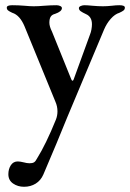

<svg xmlns="http://www.w3.org/2000/svg" viewBox="-20 -431 498 735"><path d="M12 236Q12 216 21.5 201.5Q31 187 48 187Q57 187 73 191Q77 192 82 193Q87 194 93 194Q104 194 110 190.5Q116 187 121 177Q156 121 194 27Q200 12 200 -5Q200 -24 192 -42L74 -330Q56 -373 27 -382Q16 -387 11 -391Q6 -395 6 -402Q6 -411 27 -411Q50 -411 74 -409Q94 -407 109 -407Q127 -407 149 -409Q175 -411 196 -411Q204 -411 210.5 -408Q217 -405 217 -400Q217 -387 191 -378Q179 -375 174 -367Q169 -359 169 -344Q169 -330 179 -310L253 -127Q255 -122 258 -122Q260 -122 262 -127L325 -300Q328 -307 330 -318Q332 -329 332 -338Q332 -367 309 -377Q296 -383 289 -388Q282 -393 282 -400Q282 -405 289 -408Q296 -411 303 -411Q314 -411 334 -409Q356 -407 374 -407Q390 -407 408 -409Q424 -411 437 -411Q458 -411 458 -402Q458 -395 453 -391Q448 -387 437 -382Q420 -377 404 -359Q388 -341 378 -317L237 19Q200 111 146 237Q136 260 116.5 272Q97 284 72 284Q48 284 30 271.5Q12 259 12 236Z"/></svg>

Font: EB Garamond Medium
Style: Regular
Weight: 500
Designer: Georg Duffner and Octavio Pardo
Foundry: Georg Duffner
Version: Version 1.000